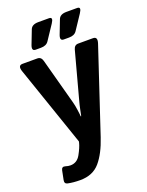

<svg xmlns="http://www.w3.org/2000/svg" viewBox="-166 -782 815 1068"><g transform="rotate(-20 241.5 -248.0)"><path d="M133.3 -561.5Q107.9 -561.5 120.6 -594.7L151.9 -675.8Q161.6 -700.7 199.2 -700.7H262.2Q289.1 -700.7 266.6 -667L210 -582Q196.3 -561.5 164.6 -561.5ZM299.8 -561.5Q274.4 -561.5 287.1 -594.7L318.4 -675.8Q328.1 -700.7 365.7 -700.7H428.7Q455.6 -700.7 433.1 -667L376.5 -582Q362.8 -561.5 331.1 -561.5ZM21.5 -474.6Q8.3 -512.7 37.6 -512.7H125Q147.5 -512.7 154.3 -487.8L228 -214.8Q233.4 -195.8 237.5 -165.8Q241.7 -135.7 241.7 -127.4H244.6Q250.5 -153.3 253.2 -168.7Q255.9 -184.1 268.1 -228.5L337.9 -487.8Q344.7 -512.7 367.2 -512.7H454.6Q483.4 -512.7 470.7 -474.6L306.2 20.5Q277.3 107.4 235.4 156.2Q193.4 205.1 118.7 205.1Q77.6 205.1 45.4 198.2Q26.9 194.3 31.2 172.9L42 119.1Q46.4 98.1 66.9 104.5Q82 109.4 95.2 109.4Q134.8 109.4 155.5 71.8Q176.3 34.2 183.1 7.3L184.6 0Z"/></g></svg>

Font: Istok
Style: Bold
Weight: 700
Designer: Andrey V. Panov
Foundry: Andrey V. Panov
Version: Version 1.0.1